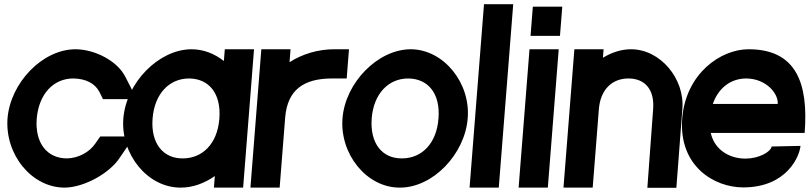

<svg xmlns="http://www.w3.org/2000/svg" viewBox="-20 -899 3879 920"><path d="M581.6 -529 635.4 -424H473.4L456.1 -459C434.4 -500 391.1 -522 331.2 -523C236.2 -523 166.3 -449 156 -331C146.8 -213 206 -140 301 -140C356.1 -141 408.4 -170 436.6 -211L460.3 -245H623.3L550.9 -139C502.4 -68 383.1 -1 290 0C131 0 3.5 -159 16 -331C29.5 -502 183.2 -663 342.2 -663H343.2C434.1 -662 542.9 -608 581.6 -529Z M571 -331C584.6 -503 740.1 -662 897.2 -663C954.7 -663 1008.4 -641.8 1052.7 -606.6L1057.2 -663H1197.2L1145 0H1005L1009.4 -55.5C959.7 -20.6 902.8 0.4 845 0C686 0 557.7 -161 571 -331ZM711.1 -331C701.8 -213 760.9 -139 856 -140C950.6 -140 1020.6 -210.8 1030.6 -325.7L1031.1 -331C1040.4 -450 982.1 -522 886.2 -523C791.2 -523 720.4 -450 711.1 -331Z M1232.2 -663 1180 0H1320L1346.6 -337.5C1357.8 -467.6 1434.1 -523 1571.2 -523H1641.2L1652.2 -663H1582.2C1504.9 -663 1429.8 -641 1367.3 -600.9L1372.2 -663Z M1621.1 -332C1634.6 -503 1790.1 -662 1947.2 -663C2106.2 -663 2235.4 -501 2221.1 -332C2207.7 -161 2054.9 1 1895 0C1736 0 1607.7 -161 1621.1 -332ZM1761.1 -332C1751.8 -213 1810.9 -139 1906 -140C2002 -140 2072.8 -213 2081.1 -332C2090.4 -450 2032.1 -522 1936.2 -523C1841.2 -523 1770.4 -450 1761.1 -332Z M2299.2 -879H2439.2L2370 0H2230Z M2522.2 -727 2533.2 -867H2674.2L2663.2 -727ZM2517.2 -663H2657.2L2605 0H2465Z M3109.6 -376 3081.9 1H3220.9L3249.6 -376C3262.1 -522 3143.3 -664 3002.2 -663C2956.5 -662.7 2910.5 -647.6 2869 -622.2L2872.2 -663H2732.2L2680 0H2820L2849.6 -376C2856.9 -469 2912.2 -523 2991.2 -523C3071.2 -523 3116.9 -469 3109.6 -376Z M3395.6 -401C3422.5 -478 3481.6 -523 3556.2 -523C3652.1 -522 3710.4 -450 3706.6 -401ZM3385.7 -262 3835.6 -262C3854.6 -503.5 3793.2 -663 3567.2 -663C3431.7 -663 3266.4 -545.4 3248.9 -332C3231.2 -103.3 3401.8 -1 3541.1 -1C3752.2 -1 3812 -153 3815.7 -200L3677.5 -197C3672.4 -170 3614.9 -139 3551.9 -139C3474 -139 3403.5 -182 3385.7 -262Z"/></svg>

Font: Poland Can Into
Style: Of Regular
Weight: 500
Foundry: Cannot Into Space Fonts
Version: Version 1.01